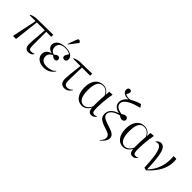

<svg xmlns="http://www.w3.org/2000/svg" viewBox="154 -2005 3429 3429"><g transform="rotate(45 1869.0 -290.0)"><path d="M460 14Q367 14 367 -104Q367 -141 370 -187.5Q373 -234 379 -302Q385 -370 392 -472H192L138 0H68L62 -5L160 -472H11L13 -487Q26 -494 49.5 -501Q73 -508 96.5 -513Q120 -518 133 -518L555 -524V-477L550 -472H429Q428 -365 429 -284Q430 -203 430 -130Q430 -71 442 -51Q454 -31 489 -31Q531 -31 558 -49L563 -42Q529 14 460 14Z M849 14Q761 14 706.5 -27.5Q652 -69 652 -136Q652 -187 682 -221Q712 -255 768 -269V-270Q717 -282 689 -311.5Q661 -341 661 -383Q661 -425 687 -456.5Q713 -488 760 -506Q807 -524 868 -524Q957 -524 1008.5 -492.5Q1060 -461 1060 -407Q1060 -347 1009 -347Q960 -347 960 -391Q960 -405 967.5 -420.5Q975 -436 1000 -476Q961 -508 876 -508Q807 -508 767 -476.5Q727 -445 727 -390Q727 -347 748 -320Q769 -293 814 -278Q837 -301 853 -310Q869 -319 886 -319Q907 -319 920 -306Q933 -293 933 -272Q933 -250 920 -237.5Q907 -225 883 -225Q853 -225 813 -263Q729 -232 729 -151Q729 -98 766 -68Q803 -38 868 -38Q928 -38 974.5 -55Q1021 -72 1047 -105L1056 -99Q982 14 849 14ZM861 -584 852 -588 910 -748Q918 -770 925 -778.5Q932 -787 947 -787Q958 -787 967.5 -780Q977 -773 989 -755V-749Z M1370 14Q1258 14 1258 -121Q1258 -193 1293 -472H1110L1112 -487Q1139 -499 1174.5 -508Q1210 -517 1232 -518L1539 -524V-477L1533 -472H1333Q1331 -444 1329.5 -401Q1328 -358 1327 -309.5Q1326 -261 1325 -214Q1324 -167 1324 -131Q1324 -78 1341.5 -54.5Q1359 -31 1398 -31Q1454 -31 1495 -77L1504 -70Q1473 -25 1442.5 -5.5Q1412 14 1370 14Z M1809 14Q1719 14 1666 -57.5Q1613 -129 1613 -252Q1613 -379 1669.5 -452Q1726 -525 1824 -525Q1873 -525 1913 -499Q1953 -473 1974 -428H1976L1981 -511L2056 -517L2061 -512Q2051 -465 2043 -402Q2035 -339 2030.5 -276Q2026 -213 2026 -165Q2026 -110 2030.5 -81Q2035 -52 2047.5 -41.5Q2060 -31 2085 -31Q2109 -31 2135 -46L2140 -39Q2104 14 2049 14Q1970 14 1966 -92H1963Q1939 -44 1897.5 -15Q1856 14 1809 14ZM1828 -15Q1868 -15 1904 -44Q1940 -73 1962 -123Q1962 -201 1964 -265.5Q1966 -330 1972 -404Q1925 -509 1830 -509Q1758 -509 1724 -448Q1690 -387 1690 -258Q1690 -139 1725.5 -77Q1761 -15 1828 -15Z M2479 226 2471 219Q2529 161 2529 110Q2529 83 2518 65Q2507 47 2479.5 32.5Q2452 18 2401 2Q2326 -20 2282 -44Q2238 -68 2219 -99Q2200 -130 2200 -172Q2198 -236 2243 -285.5Q2288 -335 2370 -360V-362Q2233 -397 2233 -500Q2233 -544 2256.5 -585.5Q2280 -627 2322 -657Q2252 -652 2210 -678.5Q2168 -705 2168 -753Q2168 -777 2181 -791.5Q2194 -806 2215 -806Q2233 -806 2244.5 -795Q2256 -784 2256 -767Q2256 -753 2247.5 -734.5Q2239 -716 2226 -698Q2235 -688 2256.5 -681.5Q2278 -675 2303.5 -673.5Q2329 -672 2350 -677Q2448 -734 2539 -757L2574 -706V-699Q2420 -662 2341.5 -610.5Q2263 -559 2263 -498Q2263 -409 2417 -384Q2465 -418 2496 -418Q2519 -418 2534 -403.5Q2549 -389 2549 -367Q2549 -344 2533 -330Q2517 -316 2492 -316Q2475 -316 2457.5 -323Q2440 -330 2416 -348Q2330 -328 2279 -287.5Q2228 -247 2228 -199Q2228 -169 2244.5 -148Q2261 -127 2303.5 -107.5Q2346 -88 2424 -64Q2484 -45 2517.5 -26.5Q2551 -8 2565 15Q2579 38 2579 72Q2579 108 2555 144.5Q2531 181 2479 226Z M2851 14Q2761 14 2708 -57.5Q2655 -129 2655 -252Q2655 -379 2711.5 -452Q2768 -525 2866 -525Q2915 -525 2955 -499Q2995 -473 3016 -428H3018L3023 -511L3098 -517L3103 -512Q3093 -465 3085 -402Q3077 -339 3072.5 -276Q3068 -213 3068 -165Q3068 -110 3072.5 -81Q3077 -52 3089.5 -41.5Q3102 -31 3127 -31Q3151 -31 3177 -46L3182 -39Q3146 14 3091 14Q3012 14 3008 -92H3005Q2981 -44 2939.5 -15Q2898 14 2851 14ZM2870 -15Q2910 -15 2946 -44Q2982 -73 3004 -123Q3004 -201 3006 -265.5Q3008 -330 3014 -404Q2967 -509 2872 -509Q2800 -509 2766 -448Q2732 -387 2732 -258Q2732 -139 2767.5 -77Q2803 -15 2870 -15Z M3438 18 3385 4Q3377 -171 3361 -276Q3345 -381 3317 -428Q3289 -475 3247 -475Q3223 -475 3201 -461L3195 -468Q3232 -520 3287 -520Q3325 -520 3352 -494Q3379 -468 3396.5 -409.5Q3414 -351 3424.5 -253Q3435 -155 3440 -10H3441Q3524 -93 3567.5 -201.5Q3611 -310 3611 -433Q3611 -456 3609.5 -477.5Q3608 -499 3606 -511H3674L3678 -507Q3683 -487 3683 -443Q3683 -320 3622.5 -206.5Q3562 -93 3438 18Z"/></g></svg>

Font: Literata 72pt Light
Style: Regular
Weight: 300
Designer: Latin by Veronika Burian and Jose Scaglione. Greek by Irene Vlachou. Cyrillic by Vera Evstafieva.
Foundry: TypeTogether
Version: Version 3.002